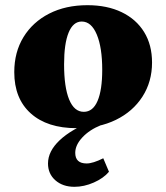

<svg xmlns="http://www.w3.org/2000/svg" viewBox="-20 -482 641 740"><path d="M275 12Q162 12 98.5 -45Q35 -102 35 -204Q35 -281 70.5 -339Q106 -397 169.5 -429.5Q233 -462 317 -462Q393 -462 449 -435Q505 -408 535.5 -358.5Q566 -309 566 -241Q566 -167 529 -109.5Q492 -52 426.5 -20Q361 12 275 12ZM303 -51Q338 -51 356 -93Q374 -135 374 -213Q374 -299 353 -349Q332 -399 295 -399Q262 -399 244.5 -356.5Q227 -314 227 -234Q227 -146 246.5 -98.5Q266 -51 303 -51ZM267 238Q222 238 193.5 213Q165 188 165 148Q165 101 210 58.5Q255 16 341 -18L370 0Q325 18 297.5 47.5Q270 77 270 107Q270 148 314 148Q338 148 378 128L400 180Q379 205 341.5 221.5Q304 238 267 238Z"/></svg>

Font: Petrona Black
Style: Regular
Weight: 900
Designer: Ringo R. Seeber
Foundry: Ringo R. Seeber
Version: Version 2.001; ttfautohint (v1.8.3)